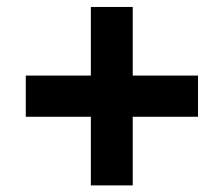

<svg xmlns="http://www.w3.org/2000/svg" viewBox="-20 -607 633 563"><path d="M246.4 -264.6H55.6V-385.4H246.4V-586.6H369.2V-385.4H560.6V-264.6H369.2V-63.4H246.4Z"/></svg>

Font: Fixel Italic Variable 20240409 Display Thin
Style: Italic
Weight: 100
Italic angle: -10°
Designer: AlfaBravo + MacPaw
Foundry: Kyrylo Tkachov, Marchela Mozhyna, Serhii Makarenko, Maria Weinstein, Zakhar Kryvoshyya
Version: Version 1.211;Glyphs 3.2 (3225)